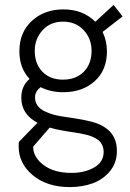

<svg xmlns="http://www.w3.org/2000/svg" viewBox="-20 -532 523 774"><path d="M247.1 -60.1Q333 -47.9 366.7 -36.1Q437 -11.2 448.7 48.8Q451.2 62 451.2 77.1Q451.2 124 423.6 157.7Q396 191.4 354 206.8Q312 222.2 261.2 222.2Q170.4 222.2 112.8 174.8Q55.2 127.4 55.2 58.1Q55.2 46.9 56.2 40L131.3 -37.1Q65.9 -71.3 65.9 -138.2Q65.9 -185.5 99.1 -213.9Q58.1 -257.8 58.1 -325.2Q58.1 -401.4 108.4 -447.8Q158.7 -494.1 235.8 -494.1Q314.5 -494.1 364.3 -444.3L438 -512.2L474.1 -465.8L393.6 -403.3Q411.1 -366.7 411.1 -325.2Q411.1 -249 361.6 -204.6Q312 -160.2 234.9 -160.2Q184.6 -160.2 143.6 -180.7Q121.1 -162.6 121.1 -140.1Q121.1 -121.1 131.1 -106.7Q141.1 -92.3 160.2 -83.3Q179.2 -74.2 199.7 -68.8Q220.2 -63.5 247.1 -60.1ZM233.9 -444.8Q183.1 -444.8 151.6 -410.2Q120.1 -375.5 120.1 -327.1Q120.1 -274.4 151.1 -242.7Q182.1 -210.9 233.9 -210.9Q286.1 -210.9 317.6 -242.7Q349.1 -274.4 349.1 -327.1Q349.1 -376.5 317.1 -410.6Q285.2 -444.8 233.9 -444.8ZM268.1 165Q321.3 165 359.6 143.1Q397.9 121.1 397.9 80.1Q397.9 67.4 393.8 57.1Q389.6 46.9 384 39.8Q378.4 32.7 367.2 26.6Q356 20.5 346.7 16.8Q337.4 13.2 320.8 9.5Q304.2 5.9 293.2 4.2Q282.2 2.4 262 -0.7Q241.7 -3.9 231 -5.9Q203.6 -10.7 180.2 -17.6L113.8 59.1Q112.8 100.1 154.8 132.6Q196.8 165 268.1 165Z"/></svg>

Font: HK Grotesk Light
Style: Regular
Weight: 300
Designer: Alfredo Marco Pradil and Stefan Peev
Foundry: Hanken Design Co.
Version: Version 1.045;PS 001.045;hotconv 1.0.88;makeotf.lib2.5.64775